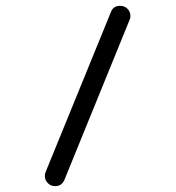

<svg xmlns="http://www.w3.org/2000/svg" viewBox="-20 -632 600 655"><path d="M389 -612Q390 -612 390 -612Q405 -612 415 -602Q425 -592 425 -577Q425 -570 422 -564Q200 -20 200 -19Q191 3 168 3Q153 3 143 -7.5Q133 -18 133 -32Q133 -39 136 -46L358 -590Q366 -612 389 -612Z"/></svg>

Font: Brass Mono
Style: Regular
Weight: 400
Monospace: yes
Version: Version 1.100; ttfautohint (v1.8.3) -l 8 -r 50 -G 200 -x 14 